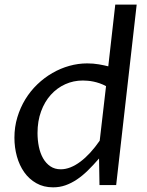

<svg xmlns="http://www.w3.org/2000/svg" viewBox="-20 -802 636 832"><path d="M439.5 -428.7Q426.3 -436 412.1 -440.9Q397.9 -445.8 384.8 -448.5Q371.6 -451.2 359.6 -452.1Q347.7 -453.1 338.9 -453.1Q298.3 -453.1 262.7 -437Q227.1 -420.9 200.2 -391.1Q173.3 -361.3 158 -319.3Q142.6 -277.3 142.6 -225.6Q142.6 -194.8 148.4 -166.3Q154.3 -137.7 166.7 -116Q179.2 -94.2 198.2 -81.3Q217.3 -68.4 243.2 -68.4Q264.2 -68.4 285.6 -76.9Q307.1 -85.4 328.6 -101.6Q350.1 -117.7 371.1 -140.6Q392.1 -163.6 412.1 -192.4ZM479.5 -782.2H572.3L483.4 0H411.1L409.2 -115.2Q384.3 -86.4 360.6 -63.2Q336.9 -40 312.7 -23.9Q288.6 -7.8 263.4 1Q238.3 9.8 210 9.8Q168.9 9.8 137.5 -8.1Q106 -25.9 85 -55.7Q64 -85.4 53.2 -124.3Q42.5 -163.1 42.5 -205.1Q42.5 -252 55.2 -293.9Q67.9 -335.9 89.8 -371.8Q111.8 -407.7 141.8 -436.5Q171.9 -465.3 207 -485.6Q242.2 -505.9 280.5 -516.6Q318.8 -527.3 357.9 -527.3Q384.3 -527.3 408.2 -523.2Q432.1 -519 449.2 -514.6Z"/></svg>

Font: Proza Libre
Style: Italic
Weight: 400
Designer: Jasper de Waard
Foundry: Jasper de Waard
Version: Version 1.000; ttfautohint (v1.4.1.8-43bc)